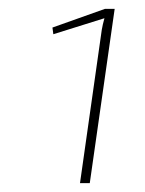

<svg xmlns="http://www.w3.org/2000/svg" viewBox="-20 -767 327 432"><path d="M238 -747 182 -355H160L209 -700Q210 -706 211.5 -712.5Q213 -719 215 -726L100 -690L98 -705L216 -747Z"/></svg>

Font: Exo 2 Thin
Style: Italic
Weight: 250
Italic angle: -8°
Designer: Natanael Gama
Foundry: Natanael Gama
Version: Version 2.010